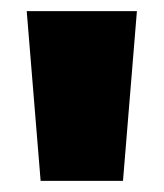

<svg xmlns="http://www.w3.org/2000/svg" viewBox="-20 -720 295 345"><path d="M28 -700H226L201 -395H53Z"/></svg>

Font: Notable
Style: Regular
Weight: 400
Designer: Multiple Designers
Foundry: Google, Inc.
Version: Version 1.100